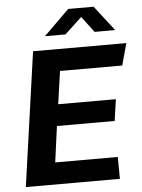

<svg xmlns="http://www.w3.org/2000/svg" viewBox="-59 -931 725 978"><g transform="rotate(-5 303.5 -442.5)"><path d="M33 0 130 -686H607L576 -574H258L234 -406H529L513 -296H218L193 -112H513L514 0ZM197 -757 327 -885H457L556 -757H451L375 -857H409L302 -757Z"/></g></svg>

Font: Chivo Medium SemiBold
Style: Italic
Weight: 600
Italic angle: -8.05°
Version: Version 2.002